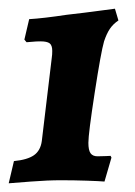

<svg xmlns="http://www.w3.org/2000/svg" viewBox="-24 -748 309 441"><path d="M179 -420Q179 -403 184 -396Q189 -389 200 -389Q211 -389 219.5 -389.5Q228 -390 230 -390L232 -386L216 -331Q205 -332 175.5 -333Q146 -334 116 -334Q86 -334 47 -331Q8 -328 -4 -327L8 -378Q39 -381 54 -391.5Q69 -402 72 -424L95 -616Q96 -622 96 -631Q96 -644 90 -648.5Q84 -653 69 -653Q59 -653 49.5 -652Q40 -651 37 -651L32 -657L43 -704Q76 -706 129 -714Q173 -719 202 -723Q231 -727 240 -728L248 -701Q236 -693 228.5 -682Q221 -671 215 -653Q208 -629 193.5 -535Q179 -441 179 -420Z"/></svg>

Font: Alegreya ExtraBold
Style: Italic
Weight: 800
Italic angle: -7°
Designer: Juan Pablo del Peral
Foundry: Huerta Tipografica
Version: Version 2.007; ttfautohint (v1.6)